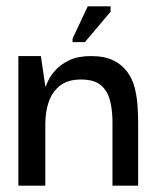

<svg xmlns="http://www.w3.org/2000/svg" viewBox="-20 -586 496 606"><path d="M38 0V-409H109L123 -314H125Q126 -318 133 -333Q140 -348 156 -365.5Q172 -383 199 -396Q226 -409 267 -409Q310 -409 337.5 -395.5Q365 -382 381.5 -359.5Q398 -337 405 -309.5Q412 -282 414 -253.5Q416 -225 416 -200V0H335V-201Q335 -239 327 -269.5Q319 -300 298 -317.5Q277 -335 235 -335Q193 -335 168.5 -315Q144 -295 133.5 -263.5Q123 -232 123 -195V0ZM248 -453H209V-464L257 -566H329V-549Z"/></svg>

Font: Darker Grotesque SemiBold
Style: Regular
Weight: 600
Designer: Gabriel Lam
Foundry: TypeRant
Version: Version 1.000;gftools[0.9.28]